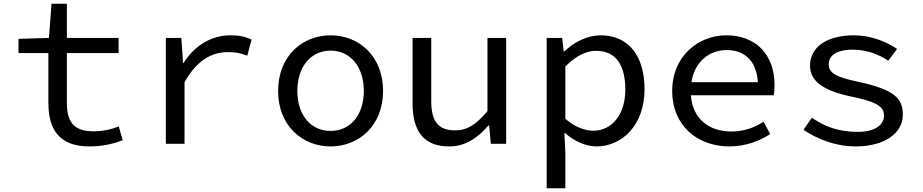

<svg xmlns="http://www.w3.org/2000/svg" viewBox="-20 -770 4940 1028"><path d="M239 -221C239 -81 293 14 459 14C531 14 586 0 637 -19L616 -93C575 -77 533 -67 481 -67C372 -67 338 -120 338 -221V-486H615V-567H338V-750H256L242 -567L79 -562V-486H239Z M868 -567V0H968V-330C1034 -448 1115 -491 1200 -491C1243 -491 1265 -486 1304 -472L1327 -558C1292 -575 1257 -581 1215 -581C1110 -581 1021 -525 963 -433H960L951 -567Z M1469 -283C1469 -95 1601 14 1750 14C1899 14 2031 -95 2031 -283C2031 -472 1899 -581 1750 -581C1601 -581 1469 -472 1469 -283ZM1928 -283C1928 -155 1857 -69 1750 -69C1643 -69 1572 -155 1572 -283C1572 -411 1643 -499 1750 -499C1857 -499 1928 -411 1928 -283Z M2189 -216C2189 -65 2251 14 2385 14C2472 14 2538 -32 2595 -98H2599L2608 0H2690V-567H2590V-175C2529 -103 2482 -72 2417 -72C2325 -72 2289 -122 2289 -229V-567H2189Z M2907 -567V238H3007V47L3002 -58H3005C3056 -12 3121 14 3173 14C3309 14 3431 -98 3431 -293C3431 -467 3348 -581 3196 -581C3126 -581 3053 -545 3002 -495H2998L2990 -567ZM3328 -291C3328 -153 3254 -70 3156 -70C3118 -70 3059 -87 3007 -134V-414C3064 -472 3121 -498 3171 -498C3282 -498 3328 -415 3328 -291Z M4127 -315C4127 -474 4031 -581 3868 -581C3719 -581 3579 -469 3579 -283C3579 -96 3716 14 3885 14C3974 14 4047 -16 4104 -52L4068 -118C4016 -85 3962 -66 3896 -66C3778 -66 3689 -131 3679 -260H4123C4125 -273 4127 -294 4127 -315ZM3871 -502C3966 -502 4030 -445 4038 -330H3682C3699 -441 3779 -502 3871 -502Z M4282 -75C4351 -28 4451 14 4560 14C4724 14 4814 -62 4814 -156C4814 -243 4768 -290 4580 -331C4465 -355 4417 -376 4417 -425C4417 -467 4450 -504 4546 -504C4617 -504 4682 -481 4736 -445L4783 -508C4727 -547 4640 -581 4554 -581C4397 -581 4317 -511 4317 -419C4317 -334 4390 -284 4538 -253C4690 -222 4713 -193 4713 -150C4713 -103 4667 -64 4573 -64C4469 -64 4393 -93 4327 -140Z"/></svg>

Font: Kawkab Mono Light
Style: Bold
Weight: 400
Monospace: yes
Designer: Abdullah Arif
Foundry: Abdullah Arif
Version: Version 1.000;PS 000.500;hotconv 1.0.88;makeotf.lib2.5.64775